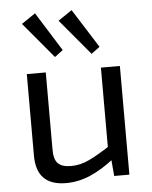

<svg xmlns="http://www.w3.org/2000/svg" viewBox="-54 -799 678 857"><g transform="rotate(-5 285.0 -370.5)"><path d="M160 -487V-145Q159 -99 177 -80Q195 -61 237 -61Q278 -61 318.5 -80.5Q359 -100 416 -137L427 -78Q370 -33 316.5 -10Q263 13 208 13Q75 13 75 -121V-487ZM492 -487V0H424L416 -92L407 -107V-487ZM299 -754 409 -580 371 -552 237 -712ZM135 -754 244 -580 207 -552 73 -712Z"/></g></svg>

Font: Exo 2
Style: Regular
Weight: 400
Designer: Natanael Gama
Foundry: Natanael Gama
Version: Version 2.010